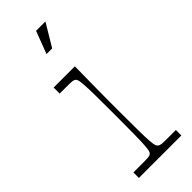

<svg xmlns="http://www.w3.org/2000/svg" viewBox="-228 -712 742 742"><g transform="rotate(-45 143.0 -341.5)"><path d="M36 0V-30Q50 -30 61.5 -30Q73 -30 81 -30Q109 -30 118 -31Q127 -32 131 -36Q135 -39 137 -46Q139 -53 140.5 -73Q142 -93 142.5 -132.5Q143 -172 143 -240Q143 -307 142.5 -346Q142 -385 140.5 -404.5Q139 -424 137 -431Q135 -438 131 -441Q127 -445 118.5 -446Q110 -447 85 -447Q78 -447 69.5 -447Q61 -447 50 -447V-480H166Q166 -469 165.5 -437Q165 -405 164.5 -365.5Q164 -326 164 -291.5Q164 -257 164 -240Q164 -172 164.5 -132.5Q165 -93 166.5 -73Q168 -53 170.5 -46Q173 -39 177 -36Q182 -32 191 -31Q200 -30 229 -30Q237 -30 246.5 -30Q256 -30 268 -30V0ZM122 -591 157 -683H208L153 -591Z"/></g></svg>

Font: Ojuju ExtraLight
Style: Regular
Weight: 200
Designer: Chisaokwu Joboson, Mirko Velimirovic
Foundry: Udi Foundry
Version: Version 1.000